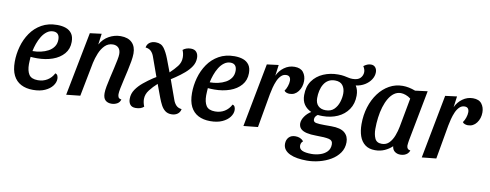

<svg xmlns="http://www.w3.org/2000/svg" viewBox="-68 -1003 3954 1549"><g transform="rotate(10 1909.0 -228.5)"><path d="M214.7 20Q157.5 20 116.2 -1.6Q75 -23.2 53.1 -66.8Q31.2 -110.5 31.2 -177.8Q31.2 -241.2 48.6 -303.8Q66 -366.3 101.2 -417.2Q136.3 -468.2 190.7 -499.1Q245 -530 318.8 -530Q358 -530 388.9 -519.2Q419.8 -508.3 437.9 -483.2Q456 -458.2 456 -415.2Q456 -357.5 421.7 -317.5Q387.3 -277.5 330.1 -257.2Q272.8 -237 203.7 -236.8Q190.8 -236.7 175.4 -237.4Q160 -238.2 150.2 -239Q149.2 -222.5 148.2 -207Q147.2 -191.5 147.2 -179.3Q147.2 -124.7 166.9 -94.2Q186.7 -63.7 239.7 -63.7Q283.2 -63.7 317.1 -84.5Q351 -105.3 370 -142.7Q384 -139.3 389.1 -127Q394.2 -114.7 394.2 -101.8Q394.2 -72.3 373.2 -44.3Q352.2 -16.3 312.2 1.8Q272.3 20 214.7 20ZM157 -287.7Q191.2 -287.7 224.6 -295.1Q258 -302.5 285.8 -317.6Q313.5 -332.7 330.2 -357.2Q346.8 -381.8 346.8 -415.3Q346.7 -444.2 333.5 -458.8Q320.3 -473.3 295.3 -473.3Q267.2 -473.3 243.6 -455.8Q220 -438.3 202.8 -410.3Q185.7 -382.3 174.2 -349.9Q162.7 -317.5 157 -287.7Z M856.7 20Q825.8 20 807.3 2.5Q788.8 -15 788.8 -55Q788.8 -77 795.2 -111.8Q801.7 -146.7 811 -186.3Q820.3 -226 829.2 -264.9Q838 -303.8 844.4 -335.6Q850.8 -367.3 850.8 -384.8Q850.8 -418.2 833.9 -435.6Q817 -453 788.7 -453Q749.7 -453 722.6 -426.2Q695.5 -399.3 678.9 -358.8Q662.3 -318.3 653.8 -278.3L599.7 0L486 12L587.7 -510L682.7 -522L670.7 -432Q697.8 -480.3 743 -505.2Q788.2 -530 837.8 -530Q899 -530 931.1 -498.2Q963.2 -466.5 963.2 -409.8Q963.2 -382.3 956.8 -345.2Q950.5 -308 941.2 -266.7Q932 -225.3 922.8 -185.9Q913.7 -146.5 907.3 -114.8Q901 -83 901 -65.3Q901 -50.2 906.8 -40Q912.5 -29.8 931.2 -27.7Q924.8 -3.2 903.7 8.4Q882.5 20 856.7 20Z M1055.7 20Q1024.3 20 1010.1 1.2Q995.8 -17.5 996.7 -47Q996.7 -86.8 1020.1 -121.4Q1043.5 -156 1079.7 -185.5Q1115.8 -215 1153.3 -239.8L1178.2 -255L1121.8 -412.7Q1113.3 -437.8 1096.8 -454.8Q1080.2 -471.7 1050.8 -474.7Q1054.8 -501.2 1074.8 -515.6Q1094.8 -530 1125 -530Q1170.3 -530 1193.8 -497.5Q1217.3 -465 1236 -416L1276 -310.3Q1311.3 -343.3 1335.8 -374.9Q1360.3 -406.5 1360.3 -447Q1360.3 -462.7 1357.2 -477.8Q1354.2 -493 1347.7 -506.8Q1359.3 -517.2 1376.2 -523.2Q1393.2 -529.2 1413 -529.2Q1444.2 -529.2 1459.2 -510.9Q1474.3 -492.7 1474.3 -463.2Q1474.3 -425.7 1454.1 -394.1Q1433.8 -362.5 1401.3 -334.6Q1368.8 -306.7 1330.7 -281L1295.3 -257.8L1353 -97.3Q1361.5 -72.7 1377.9 -55.4Q1394.3 -38.2 1423.2 -35.3Q1418.5 -9 1398.5 5.5Q1378.5 20 1349 20Q1318 20 1297.3 4.1Q1276.7 -11.8 1262.9 -38.1Q1249.2 -64.3 1238 -94L1197.8 -202.3Q1163.5 -171.7 1136.7 -137.1Q1109.8 -102.5 1109.8 -63Q1109.8 -47.5 1113.3 -32.2Q1116.8 -17 1122.7 -2.3Q1099 20 1055.7 20Z M1666.7 20Q1609.5 20 1568.2 -1.6Q1527 -23.2 1505.1 -66.8Q1483.2 -110.5 1483.2 -177.8Q1483.2 -241.2 1500.6 -303.8Q1518 -366.3 1553.2 -417.2Q1588.3 -468.2 1642.7 -499.1Q1697 -530 1770.8 -530Q1810 -530 1840.9 -519.2Q1871.8 -508.3 1889.9 -483.2Q1908 -458.2 1908 -415.2Q1908 -357.5 1873.7 -317.5Q1839.3 -277.5 1782.1 -257.2Q1724.8 -237 1655.7 -236.8Q1642.8 -236.7 1627.4 -237.4Q1612 -238.2 1602.2 -239Q1601.2 -222.5 1600.2 -207Q1599.2 -191.5 1599.2 -179.3Q1599.2 -124.7 1618.9 -94.2Q1638.7 -63.7 1691.7 -63.7Q1735.2 -63.7 1769.1 -84.5Q1803 -105.3 1822 -142.7Q1836 -139.3 1841.1 -127Q1846.2 -114.7 1846.2 -101.8Q1846.2 -72.3 1825.2 -44.3Q1804.2 -16.3 1764.2 1.8Q1724.3 20 1666.7 20ZM1609 -287.7Q1643.2 -287.7 1676.6 -295.1Q1710 -302.5 1737.8 -317.6Q1765.5 -332.7 1782.2 -357.2Q1798.8 -381.8 1798.8 -415.3Q1798.7 -444.2 1785.5 -458.8Q1772.3 -473.3 1747.3 -473.3Q1719.2 -473.3 1695.6 -455.8Q1672 -438.3 1654.8 -410.3Q1637.7 -382.3 1626.2 -349.9Q1614.7 -317.5 1609 -287.7Z M1938 12 2037.7 -510 2132.8 -522 2120.8 -432Q2139.8 -474.5 2177.9 -502.2Q2216 -530 2262.8 -530Q2312.3 -530 2334.7 -500.8Q2357 -471.7 2357 -430Q2357 -380.5 2329.8 -344.3Q2302.7 -308.2 2258.8 -308.2Q2247.3 -308.2 2234.7 -312.2Q2222 -316.3 2215.3 -326.3Q2227.7 -342.8 2236 -367.2Q2244.3 -391.7 2244.3 -411.8Q2244.3 -431.2 2235.6 -442.1Q2226.8 -453 2208 -453Q2183.5 -453 2165.7 -435.4Q2147.8 -417.8 2136 -390.7Q2124.2 -363.5 2116.3 -333.2Q2108.5 -302.8 2104 -278L2055.2 0Z M2489.7 198.3Q2448.5 198.3 2412.8 192.5Q2377 186.7 2350.1 174Q2323.2 161.3 2308.2 141.6Q2293.2 121.8 2293.3 94Q2293.7 61.3 2312.8 41.1Q2331.8 20.8 2366.7 20.8Q2387.2 20.8 2404 27.9Q2420.8 35 2433.8 50.2Q2425.8 56 2420.8 65.4Q2415.7 74.8 2415.7 88Q2415.7 115 2441.2 126.9Q2466.8 138.8 2518 138.8Q2552.2 138.8 2586.6 128.2Q2621 117.7 2643.6 94.7Q2666.2 71.7 2666.3 34.7Q2666.7 2.3 2634.5 -5.4Q2602.3 -13.2 2528.2 -13.2Q2483.7 -13.2 2451.4 -20.7Q2419.2 -28.2 2402.3 -44.8Q2385.5 -61.5 2385.3 -89Q2386.2 -117.7 2406.1 -146.3Q2426 -175 2457 -194.3Q2419.5 -211 2398.3 -241.8Q2377.2 -272.7 2377.2 -319.2Q2377.2 -389.3 2410.2 -435.8Q2443.3 -482.3 2498.5 -506.2Q2553.7 -530 2618.7 -530Q2648.5 -530 2668.8 -526.2Q2689 -522.5 2704.8 -518.8Q2720.7 -515 2738.2 -515Q2782 -515 2801.8 -535.6Q2821.7 -556.2 2822.3 -585.2Q2822.3 -607.7 2806.7 -631.7Q2820.2 -642.2 2834.8 -648.6Q2849.5 -655 2866.2 -655Q2889.3 -655 2902.3 -639.4Q2915.3 -623.8 2915.3 -599.8Q2915.3 -568.8 2896.9 -540.3Q2878.5 -511.8 2846.8 -492.3Q2815.2 -472.8 2773.7 -467Q2784.2 -451.2 2789.6 -431.3Q2795 -411.5 2795 -387.3Q2795 -321.5 2762.6 -274.2Q2730.2 -226.8 2675.2 -202.2Q2620.2 -177.7 2552.3 -177.7Q2542.2 -177.7 2532.6 -178.2Q2523 -178.7 2513.2 -179.7Q2503.3 -173 2496.2 -163.3Q2489 -153.7 2489 -139.2Q2489 -118.2 2511.9 -113.6Q2534.8 -109 2581.3 -109H2637Q2712.8 -109 2746.5 -80.3Q2780.2 -51.7 2780 -2.8Q2779.8 47 2753.5 84.5Q2727.2 122 2684.4 147.2Q2641.7 172.3 2590.4 185.3Q2539.2 198.3 2489.7 198.3ZM2568.7 -228.3Q2611.5 -228.3 2636.8 -253Q2662 -277.7 2673.8 -314.1Q2685.7 -350.5 2685.8 -386.2Q2685.7 -426 2665.8 -452Q2646 -478 2603 -478Q2571.3 -478 2548.8 -464.5Q2526.3 -451 2512.1 -427.3Q2497.8 -403.7 2491.2 -374.1Q2484.5 -344.5 2484.7 -313.2Q2484.7 -273 2506.7 -250.7Q2528.7 -228.3 2568.7 -228.3Z M3016.8 20Q2966.3 20 2934.7 -4.5Q2903 -29 2888.3 -71.4Q2873.7 -113.8 2873.7 -169Q2873.7 -243.3 2893.9 -308.6Q2914.2 -373.8 2951.4 -423.8Q2988.7 -473.8 3039 -501.9Q3089.3 -530 3148.7 -530Q3197.5 -530 3252.3 -509.3L3353.3 -522L3273.3 -104.2Q3272.3 -95.3 3270.3 -83.3Q3268.3 -71.3 3268.3 -62.2Q3268.3 -47.2 3275.8 -38Q3283.2 -28.8 3298.7 -27.7Q3293.8 -11.3 3282.5 -0.8Q3271.2 9.7 3256.3 14.8Q3241.5 20 3224.3 20Q3197 20 3178.2 5.6Q3159.3 -8.8 3156.3 -37Q3130.3 -11.8 3094.8 4.1Q3059.3 20 3016.8 20ZM3061.3 -40Q3098.7 -40 3122.5 -65.2Q3146.3 -90.5 3160.2 -127.9Q3174.2 -165.3 3180.7 -200.2L3225 -439.2Q3205.5 -454.7 3183.7 -462.3Q3161.8 -470 3143.7 -470Q3113.2 -470 3088.6 -452.2Q3064 -434.5 3045.5 -403.2Q3027 -371.8 3014.5 -330.8Q3002 -289.7 2996.1 -243.2Q2990.2 -196.8 2990.2 -149.8Q2990.2 -104.5 3004.8 -72.2Q3019.5 -40 3061.3 -40Z M3399 12 3498.7 -510 3593.8 -522 3581.8 -432Q3600.8 -474.5 3638.9 -502.2Q3677 -530 3723.8 -530Q3773.3 -530 3795.7 -500.8Q3818 -471.7 3818 -430Q3818 -380.5 3790.8 -344.3Q3763.7 -308.2 3719.8 -308.2Q3708.3 -308.2 3695.7 -312.2Q3683 -316.3 3676.3 -326.3Q3688.7 -342.8 3697 -367.2Q3705.3 -391.7 3705.3 -411.8Q3705.3 -431.2 3696.6 -442.1Q3687.8 -453 3669 -453Q3644.5 -453 3626.7 -435.4Q3608.8 -417.8 3597 -390.7Q3585.2 -363.5 3577.3 -333.2Q3569.5 -302.8 3565 -278L3516.2 0Z"/></g></svg>

Font: Sansita Swashed Light
Style: Regular
Weight: 300
Designer: Pablo Cosgaya
Foundry: Omnibus-Type
Version: Version 1.003